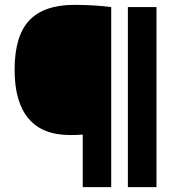

<svg xmlns="http://www.w3.org/2000/svg" viewBox="-20 -769 735 789"><path d="M320 0V-216Q307.5 -215 295.2 -214.5Q283 -214 269 -214Q154 -214 97 -282Q40 -350 40 -482Q40 -621 100.2 -685Q160.5 -749 285 -749Q324.5 -749 363.2 -746.8Q402 -744.5 437 -740V0ZM505.5 0V-740H623V0Z"/></svg>

Font: Encode Sans SC SemiExpanded
Style: Bold
Weight: 700
Width: 6
Designer: Multiple Designers
Foundry: Impallari Type
Version: Version 3.002